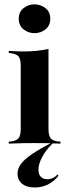

<svg xmlns="http://www.w3.org/2000/svg" viewBox="-20 -647 308 865"><path d="M73.4 -208.9V-350Q73.4 -380.6 64.1 -392.3Q54.8 -404 28.2 -407.3L19.4 -408.9V-417.7Q41.1 -416.1 57.7 -415.7Q74.2 -415.3 90.3 -415.3Q119.4 -415.3 146 -418.1Q172.6 -421 198.4 -426.6V-417.7V-208.9ZM135.5 -2.4Q109.7 -2.4 83.1 -2Q56.5 -1.6 19.4 0V-8.9L29.8 -9.7Q54.8 -12.9 64.1 -25Q73.4 -37.1 73.4 -66.9V-208.9H198.4V-66.9Q198.4 -37.1 207.7 -25Q216.9 -12.9 241.1 -9.7L252.4 -8.9V0Q214.5 -1.6 188.3 -2Q162.1 -2.4 135.5 -2.4ZM136.3 197.6Q100 197.6 79.4 180.6Q58.9 163.7 58.9 134.7Q58.9 112.9 74.2 91.9Q89.5 71 123.8 47.6Q158.1 24.2 214.5 -4.8H221Q220.2 -3.2 218.1 -1.6Q216.1 0 213.7 2.4Q186.3 29.8 169.8 60.9Q153.2 91.9 153.2 117.7Q153.2 137.9 163.7 149.2Q174.2 160.5 192.7 160.5Q220.2 160.5 239.5 138.7L243.5 145.2Q222.6 171 195.6 184.3Q168.5 197.6 136.3 197.6ZM135.5 -497.6Q108.1 -497.6 86.3 -514.5Q64.5 -531.5 64.5 -562.9Q64.5 -593.5 86.3 -610.5Q108.1 -627.4 134.7 -627.4Q162.9 -627.4 184.7 -610.5Q206.5 -593.5 206.5 -562.9Q206.5 -531.5 184.7 -514.5Q162.9 -497.6 135.5 -497.6Z"/></svg>

Font: Playfair 144pt SemiCondensed ExtraBold
Style: Regular
Weight: 800
Width: 4
Designer: Claus Eggers Sørensen
Foundry: Claus Eggers Sørensen
Version: Version 2.203